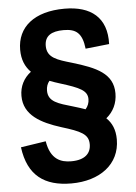

<svg xmlns="http://www.w3.org/2000/svg" viewBox="-62 -789 744 1048"><g transform="rotate(-5 310.0 -265.0)"><path d="M154.5 -436.5 245.5 -379.5C233.5 -374 223 -366 215.5 -356.5C177.5 -371.5 144 -389.5 119 -414.5C129.5 -423 141.5 -430 154.5 -436.5ZM29 -8.5 166.5 -29.5C183 72 240 91.5 296 91.5C372 91.5 404.5 57 404.5 7.5C404.5 -48 363.5 -66.5 257.5 -99C148.5 -133.5 56 -181.5 56 -287.5C56 -339.5 78.5 -383.5 119 -414.5C89 -444.5 71 -484 71 -539C71 -663.5 165.5 -741.5 331.5 -741.5C475.5 -741.5 563 -674 557.5 -528L427.5 -514C417.5 -601.5 383.5 -625.5 316 -625.5C249 -625.5 212 -602.5 212 -548C212 -482.5 267.5 -467 348 -443.5C478 -404.5 568.5 -366 568.5 -257C568.5 -202.5 546 -157.5 507 -125.5C497 -117 486 -109.5 474 -103L386.5 -173C391 -176.5 395 -180.5 398.5 -184.5C443 -168.5 480 -150.5 507 -125.5C537 -97 554 -59.5 554 -6C554 130.5 442 212 286.5 212C139.5 212 49.5 148 29 -8.5ZM197.5 -304C197.5 -242.5 252.5 -229 333 -205.5C356 -198.5 378 -192 398.5 -184.5C412 -200 419 -218.5 419 -238.5C419 -285.5 378.5 -304 272 -337C252.5 -343 233.5 -349.5 215.5 -356.5C204 -343 197.5 -325 197.5 -304Z"/></g></svg>

Font: Monaspace Argon
Style: Bold
Weight: 700
Designer: Riley Cran & the Lettermatic Team
Foundry: Lettermatic
Version: Version 1.000 (Monaspace Argon)